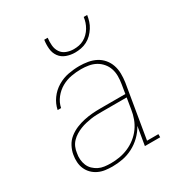

<svg xmlns="http://www.w3.org/2000/svg" viewBox="-177 -877 953 1011"><g transform="rotate(-30 300.0 -371.0)"><path d="M215 8Q193 8 171.5 5Q150 2 131 -7Q112 -16 97.5 -30.5Q83 -45 74.5 -64Q66 -83 64.5 -105Q63 -127 67 -149Q71 -173 83.5 -197Q96 -221 117 -237.5Q138 -254 162 -264Q186 -274 211.5 -279.5Q237 -285 261.5 -287Q286 -289 311 -289H464L473 -344Q477 -368 477 -391Q477 -414 470 -435Q463 -456 448.5 -473Q434 -490 415 -500.5Q396 -511 373 -515Q350 -519 327 -519Q297 -519 266.5 -513.5Q236 -508 208.5 -492.5Q181 -477 160.5 -451Q140 -425 134 -394H113Q120 -429 141.5 -458.5Q163 -488 194 -506.5Q225 -525 259.5 -531.5Q294 -538 327 -538Q353 -538 379 -533.5Q405 -529 427 -517.5Q449 -506 465 -487Q481 -468 489 -444.5Q497 -421 497.5 -394.5Q498 -368 494 -341L440 -19H509V0H416L435 -112Q419 -83 394.5 -59Q370 -35 340 -19.5Q310 -4 278.5 2Q247 8 215 8ZM216 -11Q243 -11 269.5 -15.5Q296 -20 322 -31Q348 -42 371 -60Q394 -78 410.5 -101Q427 -124 436.5 -150Q446 -176 450 -203L461 -270H311Q294 -270 277.5 -269.5Q261 -269 244 -266.5Q227 -264 210 -260Q193 -256 176.5 -249.5Q160 -243 144.5 -233.5Q129 -224 116.5 -211Q104 -198 97 -181.5Q90 -165 88 -148Q84 -129 85.5 -110Q87 -91 94 -74Q101 -57 114 -44.5Q127 -32 143 -24Q159 -16 178 -13.5Q197 -11 216 -11ZM345 -610Q318 -610 293 -619Q268 -628 253 -648.5Q238 -669 235.5 -696Q233 -723 237 -750H258Q255 -727 257 -704Q259 -681 271 -663Q283 -645 304 -637Q325 -629 348 -629Q364 -629 379.5 -632Q395 -635 409.5 -643Q424 -651 436 -663Q448 -675 456.5 -689.5Q465 -704 470 -719Q475 -734 477 -750H498Q495 -731 489.5 -713.5Q484 -696 473.5 -679.5Q463 -663 449 -649Q435 -635 417.5 -626Q400 -617 381.5 -613.5Q363 -610 345 -610Z"/></g></svg>

Font: Iosevka Slab ThExObl
Style: Regular
Weight: 100
Width: 7
Italic angle: -9°
Monospace: yes
Designer: Belleve Invis
Foundry: Belleve Invis
Version: Version 11.1.1; ttfautohint (v1.8.3)